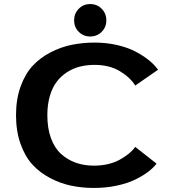

<svg xmlns="http://www.w3.org/2000/svg" viewBox="-20 -916 890 947"><path d="M345.5 -815.5Q345.5 -849.5 368.5 -872.8Q391.5 -896 425 -896Q458.5 -896 481.5 -872.8Q504.5 -849.5 504.5 -815.5Q504.5 -782 481.5 -759Q458.5 -736 425 -736Q391.5 -736 368.5 -759Q345.5 -782 345.5 -815.5ZM443.5 11Q385 11 331.8 0Q278.5 -11 227.8 -37.5Q177 -64 140.2 -104Q103.5 -144 81.2 -206.5Q59 -269 59 -348Q59 -427 81.8 -489.8Q104.5 -552.5 141.8 -592.2Q179 -632 230.2 -658.2Q281.5 -684.5 335 -695.2Q388.5 -706 447 -706Q506 -706 559.2 -693.5Q612.5 -681 651 -660.2Q689.5 -639.5 716.2 -617.5Q743 -595.5 759.5 -572L647 -494Q622.5 -534 571 -565Q519.5 -596 446 -596Q407 -596 373 -587.2Q339 -578.5 309.5 -559.2Q280 -540 258.8 -511.5Q237.5 -483 225.5 -441.2Q213.5 -399.5 213.5 -348Q213.5 -283.5 231.2 -234.8Q249 -186 281 -157Q313 -128 353.5 -113.5Q394 -99 443 -99Q516.5 -99 569.5 -127.8Q622.5 -156.5 647 -191.5L752 -109Q737 -88.5 711 -68.8Q685 -49 647.5 -30.5Q610 -12 556.5 -0.5Q503 11 443.5 11Z"/></svg>

Font: League Mono Wide SemiBold
Style: Regular
Weight: 600
Width: 8
Designer: Tyler Finck
Foundry: The League of Moveable Type / Tyler Finck
Version: Version 2.210